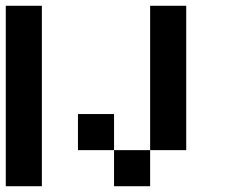

<svg xmlns="http://www.w3.org/2000/svg" viewBox="-20 -645 790 665"><path d="M625 -125H500V-625H625ZM125 0H0V-625H125ZM375 -125H250V-250H375ZM500 -125V0H375V-125Z"/></svg>

Font: Tiny5
Style: Regular
Weight: 400
Designer: Stefan Schmidt
Foundry: Made with Bits'n'Picas by Kreative Software
Version: Version 1.002; ttfautohint (v1.8.4.7-5d5b)